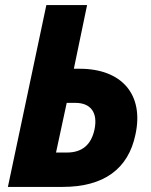

<svg xmlns="http://www.w3.org/2000/svg" viewBox="-20 -734 594 754"><path d="M11 0H226C387 0 484 -70 512 -206C546 -363 458 -464 293 -464H270L322 -714H162ZM200 -135 242 -330H276C337 -330 365 -291 351 -225C338 -165 302 -135 243 -135Z"/></svg>

Font: Noto Sans SemiCondensed ExtraBold
Style: Italic
Weight: 800
Width: 4
Italic angle: -12°
Designer: Monotype Design Team
Foundry: Monotype Imaging Inc.
Version: Version 2.013